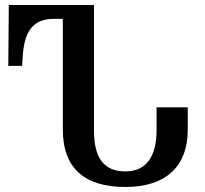

<svg xmlns="http://www.w3.org/2000/svg" viewBox="-20 -734 814 764"><path d="M479 10C644 10 727 -76 727 -216V-307H603V-217C603 -112 563 -52 479 -52C395 -52 354 -103 354 -215V-714H15L13 -472H68L70 -503C75 -605 108 -659 194 -659H230V-219C230 -63 318 10 479 10Z"/></svg>

Font: Noto Serif Georgian SemiCondensed Semi
Style: Regular
Weight: 600
Width: 4
Designer: Monotype Design Team
Foundry: Monotype Imaging Inc.
Version: Version 1.901